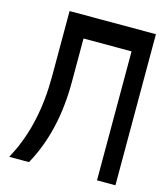

<svg xmlns="http://www.w3.org/2000/svg" viewBox="-120 -908 879 1007"><g transform="rotate(15 320.0 -405.0)"><path d="M36.6 -18.6Q132.3 -205.6 132.3 -461.4V-815.4H601.1V4.9H501V-695.3H240.2V-458.5Q240.2 -196.3 136.2 -3.4L131.8 4.9H24.4Z"/></g></svg>

Font: Gap Sans
Style: Black
Weight: 400
Designer: Alexandre Liziard and Etienne Ozeray
Foundry: Interstices.io
Version: Version 1.6.1 - December 3. 2014